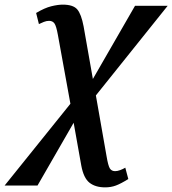

<svg xmlns="http://www.w3.org/2000/svg" viewBox="-93 -561 744 829"><path d="M-73 240 211 -113 157 -410Q150 -449 142 -460Q134 -471 119 -471Q108 -471 96.5 -466.5Q85 -462 75 -457L63 -505Q100 -527 128.5 -534Q157 -541 178 -541Q223 -541 240.5 -520.5Q258 -500 268 -447L308 -220L490 -536H631L321 -149L367 113Q374 155 381.5 166.5Q389 178 404 178Q414 178 426 173.5Q438 169 448 163L461 212Q429 232 407.5 240Q386 248 361 248Q319 248 293.5 228Q268 208 258 154L225 -31L69 240Z"/></svg>

Font: Noto Serif SemiCondensed SemiBold
Style: Italic
Weight: 600
Width: 4
Italic angle: -12°
Designer: Monotype Design Team
Foundry: Monotype Imaging Inc.
Version: Version 2.014; ttfautohint (v1.8.4.7-5d5b)